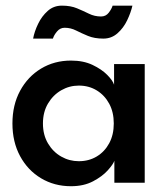

<svg xmlns="http://www.w3.org/2000/svg" viewBox="-20 -632 582 664"><path d="M375.5 0V-76Q371.5 -64 352.8 -43Q334 -22 301.8 -5Q269.5 12 225.5 12Q168 12 122 -15.5Q76 -43 49.5 -92Q23 -141 23 -205Q23 -269 49.5 -318Q76 -367 122 -394.8Q168 -422.5 225.5 -422.5Q268.5 -422.5 300 -407.5Q331.5 -392.5 350.8 -373Q370 -353.5 374.5 -339V-410.5H480.5V0ZM128.5 -205Q128.5 -165.5 146 -136Q163.5 -106.5 191.8 -90.5Q220 -74.5 252.5 -74.5Q287.5 -74.5 314.8 -91Q342 -107.5 357.8 -136.8Q373.5 -166 373.5 -205Q373.5 -244 357.8 -273.2Q342 -302.5 314.8 -319.2Q287.5 -336 252.5 -336Q220 -336 191.8 -319.8Q163.5 -303.5 146 -274Q128.5 -244.5 128.5 -205ZM94.5 -498.5Q99 -523 111.8 -549.5Q124.5 -576 145 -594.2Q165.5 -612.5 194 -612.5Q224.5 -612.5 246.5 -603.2Q268.5 -594 287.8 -584.5Q307 -575 329.5 -575Q346 -575 356 -588Q366 -601 369.5 -612.5H438Q432.5 -588.5 419.8 -561.8Q407 -535 386.2 -516.8Q365.5 -498.5 337.5 -498.5Q306.5 -498.5 284.2 -507.8Q262 -517 243.2 -526.5Q224.5 -536 203.5 -536Q188 -536 177.2 -523.2Q166.5 -510.5 163 -498.5Z"/></svg>

Font: League Spartan Thin Medium
Style: Regular
Weight: 500
Version: Version 2.002